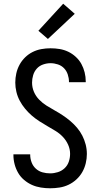

<svg xmlns="http://www.w3.org/2000/svg" viewBox="-20 -1002 540 1030"><path d="M249 8Q224 8 199 4Q174 0 151.5 -10Q129 -20 109.5 -36.5Q90 -53 77.5 -74.5Q65 -96 58.5 -120.5Q52 -145 52 -170Q52 -171 52 -172Q52 -173 52 -174H142Q142 -174 142 -173Q142 -172 142 -172Q142 -151 149.5 -131Q157 -111 172.5 -97Q188 -83 208 -77.5Q228 -72 249 -72Q270 -72 290.5 -78.5Q311 -85 326.5 -99.5Q342 -114 349 -134.5Q356 -155 356 -177Q356 -202 345.5 -225.5Q335 -249 317.5 -267.5Q300 -286 278 -299.5Q256 -313 234 -325.5Q212 -338 190.5 -352Q169 -366 150 -382.5Q131 -399 114.5 -419Q98 -439 86 -461.5Q74 -484 68 -509Q62 -534 62 -559Q62 -584 67.5 -608.5Q73 -633 85 -655Q97 -677 115 -694.5Q133 -712 155 -723Q177 -734 201.5 -738.5Q226 -743 251 -743Q276 -743 300 -739Q324 -735 346 -724.5Q368 -714 386.5 -697Q405 -680 416.5 -659Q428 -638 434 -614Q440 -590 440 -565Q440 -564 440 -563Q440 -562 440 -561H350Q350 -562 350 -562.5Q350 -563 350 -563Q350 -583 343.5 -602.5Q337 -622 323.5 -636Q310 -650 290.5 -656.5Q271 -663 251 -663Q231 -663 211 -656Q191 -649 177.5 -634Q164 -619 158 -599Q152 -579 152 -559Q152 -533 162 -509.5Q172 -486 190 -467.5Q208 -449 229.5 -435.5Q251 -422 273.5 -409.5Q296 -397 317 -383Q338 -369 357.5 -352.5Q377 -336 393.5 -316.5Q410 -297 421.5 -274.5Q433 -252 439.5 -227Q446 -202 446 -176Q446 -151 440 -126Q434 -101 421.5 -79Q409 -57 390 -39.5Q371 -22 348 -11Q325 0 299.5 4Q274 8 249 8ZM237 -793 186 -837 319 -982 381 -928Z"/></svg>

Font: Iosevka SS04 Medium
Style: Regular
Weight: 500
Monospace: yes
Designer: Belleve Invis
Foundry: Belleve Invis
Version: Version 19.0.0; ttfautohint (v1.8.4)